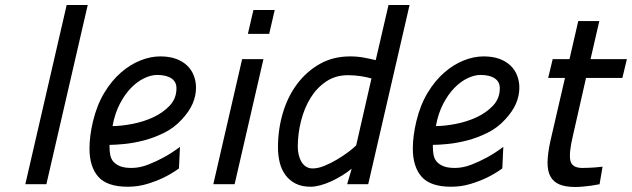

<svg xmlns="http://www.w3.org/2000/svg" viewBox="-20 -735 2521 766"><path d="M246 -715H330L165 0H81Z M505 -65Q537 -65 570.5 -78Q604 -91 633 -107Q666 -125 698 -149L694 -63Q665 -42 632 -26Q603 -12 566.5 -1Q530 10 490 10Q407 10 372 -30Q337 -70 337 -142Q337 -192 351 -251Q367 -317 396.5 -365.5Q426 -414 463 -446Q500 -478 540.5 -494Q581 -510 619 -510Q655 -510 681.5 -500.5Q708 -491 726 -474Q744 -457 753 -434Q762 -411 762 -385Q762 -353 748.5 -321.5Q735 -290 705 -258Q675 -225 634.5 -205Q594 -185 553 -174.5Q512 -164 475.5 -160.5Q439 -157 417 -157V-147Q417 -131 420 -116Q423 -101 432.5 -90Q442 -79 459 -72Q476 -65 505 -65ZM607 -436Q583 -436 555.5 -423Q528 -410 503 -384.5Q478 -359 458 -320.5Q438 -282 429 -232Q463 -232 507.5 -240.5Q552 -249 591 -267Q630 -285 657 -313.5Q684 -342 684 -383Q684 -409 663.5 -422.5Q643 -436 607 -436Z M946 -499H1031L916 0H831ZM991 -695H1076L1054 -600H969Z M1449 0H1365L1383 -62Q1365 -47 1343.5 -34Q1322 -21 1300 -11Q1278 -1 1257 4.5Q1236 10 1219 10Q1184 10 1159.5 -2.5Q1135 -15 1119 -36.5Q1103 -58 1096 -86.5Q1089 -115 1089 -147Q1089 -219 1108.5 -284.5Q1128 -350 1165.5 -400Q1203 -450 1256 -480Q1309 -510 1377 -510Q1406 -510 1432.5 -505Q1459 -500 1479 -495L1530 -715H1614ZM1227 -63Q1249 -63 1274.5 -73.5Q1300 -84 1324.5 -98.5Q1349 -113 1369.5 -128.5Q1390 -144 1401 -155L1462 -422Q1445 -427 1420.5 -431Q1396 -435 1368 -435Q1319 -435 1281.5 -410Q1244 -385 1219 -344.5Q1194 -304 1181 -252.5Q1168 -201 1168 -149Q1168 -134 1171.5 -118.5Q1175 -103 1182 -90.5Q1189 -78 1200.5 -70.5Q1212 -63 1227 -63Z M1795 -65Q1827 -65 1860.5 -78Q1894 -91 1923 -107Q1956 -125 1988 -149L1984 -63Q1955 -42 1922 -26Q1893 -12 1856.5 -1Q1820 10 1780 10Q1697 10 1662 -30Q1627 -70 1627 -142Q1627 -192 1641 -251Q1657 -317 1686.5 -365.5Q1716 -414 1753 -446Q1790 -478 1830.5 -494Q1871 -510 1909 -510Q1945 -510 1971.5 -500.5Q1998 -491 2016 -474Q2034 -457 2043 -434Q2052 -411 2052 -385Q2052 -353 2038.5 -321.5Q2025 -290 1995 -258Q1965 -225 1924.5 -205Q1884 -185 1843 -174.5Q1802 -164 1765.5 -160.5Q1729 -157 1707 -157V-147Q1707 -131 1710 -116Q1713 -101 1722.5 -90Q1732 -79 1749 -72Q1766 -65 1795 -65ZM1897 -436Q1873 -436 1845.5 -423Q1818 -410 1793 -384.5Q1768 -359 1748 -320.5Q1728 -282 1719 -232Q1753 -232 1797.5 -240.5Q1842 -249 1881 -267Q1920 -285 1947 -313.5Q1974 -342 1974 -383Q1974 -409 1953.5 -422.5Q1933 -436 1897 -436Z M2318 -424 2266 -195Q2249 -124 2255.5 -94.5Q2262 -65 2303 -65Q2314 -65 2327.5 -65.5Q2341 -66 2354 -67Q2369 -68 2384 -70L2372 0Q2355 3 2337 6Q2322 8 2305 9.5Q2288 11 2275 11Q2237 11 2212.5 1Q2188 -9 2176 -31Q2164 -53 2164.5 -88Q2165 -123 2176 -173L2234 -424H2167L2185 -499H2252L2287 -651H2371L2336 -499H2481L2463 -424Z"/></svg>

Font: Panefresco 500wt
Style: Italic
Weight: 700
Foundry: Campivisivi & Chank Co
Version: Version 1.000